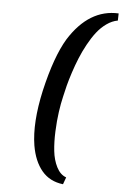

<svg xmlns="http://www.w3.org/2000/svg" viewBox="-57 -741 587 915"><g transform="rotate(5 236.5 -283.0)"><path d="M127.9 -37.1Q110.4 -145 145 -300.8Q183.1 -466.8 235.8 -554.2Q331.5 -706.1 473.1 -699.2L472.2 -665Q444.8 -660.2 418.9 -641.8Q393.1 -623.5 372.8 -597.4Q352.5 -571.3 333.7 -536.9Q314.9 -502.4 301.3 -469Q287.6 -435.5 275.6 -398.9Q263.7 -362.3 256.6 -335Q249.5 -307.6 244.1 -282.2Q235.8 -247.6 230 -206.1Q224.1 -164.6 221.9 -113.5Q219.7 -62.5 224.4 -19.5Q229 23.4 246.1 57.1Q263.2 90.8 292 101.1L279.8 134.8Q215.8 127.4 178.2 82.5Q140.6 37.6 127.9 -37.1Z"/></g></svg>

Font: Linguistics Pro
Style: Bold Italic
Weight: 700
Italic angle: -12°
Designer: Stefan Peev, Context Ltd
Foundry: Stefan Peev, Context Ltd
Version: Version 001.000